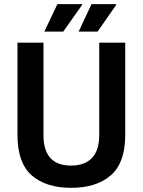

<svg xmlns="http://www.w3.org/2000/svg" viewBox="-20 -891 686 923"><path d="M358 -739 420 -871H538L539 -868L449 -739ZM193 -739 256 -871H374L375 -868L284 -739ZM322 12Q201 12 132.5 -48Q64 -108 64 -242V-686H189V-241Q189 -95 322 -95Q387 -95 422 -131.5Q457 -168 457 -241V-686H582V-242Q582 -108 512.5 -48Q443 12 322 12Z"/></svg>

Font: Archivo SemiCondensed SemiBold
Style: Regular
Weight: 600
Width: 4
Designer: Hector Gatti
Foundry: Omnibus-Type
Version: Version 2.001; ttfautohint (v1.8.3)